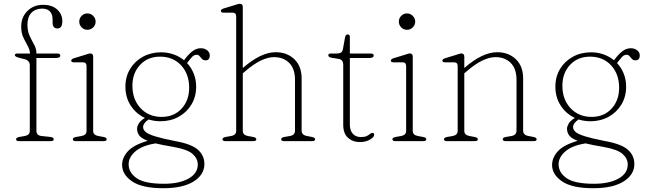

<svg xmlns="http://www.w3.org/2000/svg" viewBox="-20 -746 3414 1015"><path d="M172.5 -54Q172.5 -30 199.5 -27L247 -22Q264 -20 264 -10Q264 0 249 0H80Q65 0 65 -10Q65 -18.5 82 -22L111 -27Q137.5 -32 137.5 -53.5V-401Q137.5 -425.5 111 -433L85 -439.5Q58.5 -446 58.5 -454Q58.5 -463 70 -463H139Q137 -485 125.5 -505.2Q114 -525.5 103 -549Q92 -572.5 92 -605Q92 -655 124.8 -687.8Q157.5 -720.5 207.5 -720.5Q255.5 -720.5 282.5 -695.5Q309.5 -670.5 309.5 -633.5Q309.5 -595.5 283.5 -595.5Q258 -595.5 258 -627.5V-643.5Q258 -670 244.2 -685.2Q230.5 -700.5 202 -700.5Q166.5 -700 145.8 -678Q125 -656 125 -615.5Q125 -581 137 -555.8Q149 -530.5 160.8 -509.2Q172.5 -488 172.5 -466V-463H283.5Q298.5 -463 298.5 -452.5Q298.5 -439.5 275 -439.5H172.5ZM441.5 -588.5Q424 -588.5 411.5 -601.2Q399 -614 399 -632Q399 -649.5 411.5 -662.2Q424 -675 441.5 -675Q460 -675 472.8 -662Q485.5 -649 485.5 -632Q485.5 -614 472.8 -601.2Q460 -588.5 441.5 -588.5ZM472.5 -446.5V-54Q472.5 -32 499.5 -27L527 -22Q544 -19 544 -10Q544 0 529 0H380Q365 0 365 -10Q365 -18.5 382 -22L411 -27Q437.5 -32 437.5 -53.5V-396Q437.5 -416.5 419 -416.5H371Q356.5 -416.5 356.5 -425.5Q356.5 -433.5 370.5 -438L429.5 -456Q438 -458.5 445.2 -461Q452.5 -463.5 457 -463.5Q472.5 -463.5 472.5 -446.5Z M904.5 -0.5Q992 15 1026.2 45.5Q1060.5 76 1060.5 121Q1060.5 177.5 1003.8 213.2Q947 249 843.5 249Q731 249 678.2 212.8Q625.5 176.5 625.5 126Q625.5 87 656.5 53.2Q687.5 19.5 760.5 -1.5Q727.5 -14.5 716 -30Q704.5 -45.5 704.5 -66Q704.5 -77 713.2 -92.5Q722 -108 746 -122.5Q700 -144 671.5 -187.2Q643 -230.5 643 -287.5Q643 -341 668 -382Q693 -423 735.8 -446.2Q778.5 -469.5 831.5 -469.5Q866.5 -469.5 897.5 -458.5Q928.5 -447.5 953 -427.5L962.5 -440Q981 -463.5 1000.2 -477.2Q1019.5 -491 1041.5 -491Q1062 -491 1075.5 -480Q1089 -469 1089 -453.5Q1089 -427 1067 -427Q1054.5 -427 1047.8 -434.5Q1041 -442 1035 -449.2Q1029 -456.5 1020 -456.5Q1005.5 -456.5 994.8 -444.5Q984 -432.5 969 -412.5Q991.5 -388.5 1004.2 -356.8Q1017 -325 1017 -288Q1017 -234.5 991.8 -193Q966.5 -151.5 923.8 -128.2Q881 -105 828 -105Q795.5 -105 765.5 -114.5Q736.5 -94.5 736.5 -74Q736.5 -60 750.2 -48.2Q764 -36.5 800.2 -25.2Q836.5 -14 904.5 -0.5ZM826 -446.5Q761 -446.5 720.5 -403Q680 -359.5 680 -293Q680 -220 723.2 -174Q766.5 -128 834.5 -128Q899.5 -128 939.8 -171.5Q980 -215 980 -282Q980 -354.5 937.5 -400.5Q895 -446.5 826 -446.5ZM660 122.5Q660 166.5 702.5 196Q745 225.5 846.5 225.5Q928 225.5 976.8 198Q1025.5 170.5 1025.5 124Q1025.5 92 998.2 67.8Q971 43.5 893.5 30Q838.5 21 802.5 12Q731.5 23.5 695.8 54.2Q660 85 660 122.5Z M1263.5 -709V-386.5Q1359.5 -470 1437 -470Q1497.5 -470 1536 -433Q1574.5 -396 1574.5 -332V-55.5Q1574.5 -32 1603 -27L1629 -22Q1646 -18.5 1646 -10Q1646 0 1631 0H1481.5Q1466.5 0 1466.5 -10Q1466.5 -19 1483.5 -22L1512.5 -27Q1539.5 -31.5 1539.5 -55.5V-323.5Q1539.5 -383 1508.8 -413.5Q1478 -444 1428.5 -444Q1396.5 -444 1358.5 -425.8Q1320.5 -407.5 1275.5 -368.5L1263.5 -358.5V-54Q1263.5 -32 1290.5 -27L1318 -22Q1335 -19 1335 -10Q1335 0 1320 0H1171Q1156 0 1156 -10Q1156 -18.5 1173 -22L1202 -27Q1228.5 -32 1228.5 -53.5V-659Q1228.5 -679 1210 -679H1162Q1147.5 -679 1147.5 -688.5Q1147.5 -696.5 1161.5 -701L1220.5 -719Q1229 -721.5 1236.2 -723.8Q1243.5 -726 1248 -726Q1263.5 -726 1263.5 -709Z M1768 -435 1734 -440.5Q1715.5 -443.5 1715.5 -454Q1715.5 -463 1728.5 -463H1757.5Q1773 -463 1781.5 -467.5Q1790 -472 1792.5 -484.5L1804 -548Q1806.5 -564 1818 -564Q1829.5 -564 1829.5 -551V-463H1940.5Q1955.5 -463 1955.5 -452.5Q1955.5 -439.5 1932 -439.5H1829.5V-87.5Q1829.5 -56 1845.2 -38.8Q1861 -21.5 1887.5 -21.5Q1908 -21.5 1919 -27Q1930 -32.5 1936 -38Q1942 -43.5 1948 -43.5Q1960.5 -43.5 1957.5 -30Q1955.5 -19.5 1934.2 -7.2Q1913 5 1883 5Q1844.5 5 1819.5 -17.8Q1794.5 -40.5 1794.5 -86V-403Q1794.5 -416 1788.8 -424.5Q1783 -433 1768 -435Z M2131 -588.5Q2113.5 -588.5 2101 -601.2Q2088.5 -614 2088.5 -632Q2088.5 -649.5 2101 -662.2Q2113.5 -675 2131 -675Q2149.5 -675 2162.2 -662Q2175 -649 2175 -632Q2175 -614 2162.2 -601.2Q2149.5 -588.5 2131 -588.5ZM2162 -446.5V-54Q2162 -32 2189 -27L2216.5 -22Q2233.5 -19 2233.5 -10Q2233.5 0 2218.5 0H2069.5Q2054.5 0 2054.5 -10Q2054.5 -18.5 2071.5 -22L2100.5 -27Q2127 -32 2127 -53.5V-396Q2127 -416.5 2108.5 -416.5H2060.5Q2046 -416.5 2046 -425.5Q2046 -433.5 2060 -438L2119 -456Q2127.5 -458.5 2134.8 -461Q2142 -463.5 2146.5 -463.5Q2162 -463.5 2162 -446.5Z M2434.5 -446.5V-386.5Q2530 -470 2608 -470Q2668.5 -470 2707 -433Q2745.5 -396 2745.5 -332V-55.5Q2745.5 -32 2774 -27L2800 -22Q2817 -18.5 2817 -10Q2817 0 2802 0H2652.5Q2637.5 0 2637.5 -10Q2637.5 -19 2654.5 -22L2683.5 -27Q2710.5 -31.5 2710.5 -55.5V-323.5Q2710.5 -383 2679.8 -413.5Q2649 -444 2599.5 -444Q2567.5 -444 2529.5 -425.8Q2491.5 -407.5 2446.5 -368.5L2434.5 -358.5V-54Q2434.5 -32 2461.5 -27L2489 -22Q2506 -19 2506 -10Q2506 0 2491 0H2342Q2327 0 2327 -10Q2327 -18.5 2344 -22L2373 -27Q2399.5 -32 2399.5 -53.5V-396Q2399.5 -416.5 2381 -416.5H2333Q2318.5 -416.5 2318.5 -425.5Q2318.5 -433.5 2332.5 -438L2391.5 -456Q2400 -458.5 2407.2 -461Q2414.5 -463.5 2419 -463.5Q2434.5 -463.5 2434.5 -446.5Z M3177.5 -0.5Q3265 15 3299.2 45.5Q3333.5 76 3333.5 121Q3333.5 177.5 3276.8 213.2Q3220 249 3116.5 249Q3004 249 2951.2 212.8Q2898.5 176.5 2898.5 126Q2898.5 87 2929.5 53.2Q2960.5 19.5 3033.5 -1.5Q3000.5 -14.5 2989 -30Q2977.5 -45.5 2977.5 -66Q2977.5 -77 2986.2 -92.5Q2995 -108 3019 -122.5Q2973 -144 2944.5 -187.2Q2916 -230.5 2916 -287.5Q2916 -341 2941 -382Q2966 -423 3008.8 -446.2Q3051.5 -469.5 3104.5 -469.5Q3139.5 -469.5 3170.5 -458.5Q3201.5 -447.5 3226 -427.5L3235.5 -440Q3254 -463.5 3273.2 -477.2Q3292.5 -491 3314.5 -491Q3335 -491 3348.5 -480Q3362 -469 3362 -453.5Q3362 -427 3340 -427Q3327.5 -427 3320.8 -434.5Q3314 -442 3308 -449.2Q3302 -456.5 3293 -456.5Q3278.5 -456.5 3267.8 -444.5Q3257 -432.5 3242 -412.5Q3264.5 -388.5 3277.2 -356.8Q3290 -325 3290 -288Q3290 -234.5 3264.8 -193Q3239.5 -151.5 3196.8 -128.2Q3154 -105 3101 -105Q3068.5 -105 3038.5 -114.5Q3009.5 -94.5 3009.5 -74Q3009.5 -60 3023.2 -48.2Q3037 -36.5 3073.2 -25.2Q3109.5 -14 3177.5 -0.5ZM3099 -446.5Q3034 -446.5 2993.5 -403Q2953 -359.5 2953 -293Q2953 -220 2996.2 -174Q3039.5 -128 3107.5 -128Q3172.5 -128 3212.8 -171.5Q3253 -215 3253 -282Q3253 -354.5 3210.5 -400.5Q3168 -446.5 3099 -446.5ZM2933 122.5Q2933 166.5 2975.5 196Q3018 225.5 3119.5 225.5Q3201 225.5 3249.8 198Q3298.5 170.5 3298.5 124Q3298.5 92 3271.2 67.8Q3244 43.5 3166.5 30Q3111.5 21 3075.5 12Q3004.5 23.5 2968.8 54.2Q2933 85 2933 122.5Z"/></svg>

Font: Fraunces 9pt S050 Thin
Style: Regular
Weight: 100
Version: Version 1.000; ttfautohint (v1.8.3)